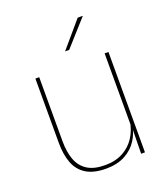

<svg xmlns="http://www.w3.org/2000/svg" viewBox="-128 -772 765 873"><g transform="rotate(-20 254.0 -335.0)"><path d="M92 -485.5V-175.5Q92 -123 106.2 -85.2Q120.5 -47.5 152.5 -27.2Q184.5 -7 238 -7Q288 -7 324.5 -26.8Q361 -46.5 383.2 -81.2Q405.5 -116 412 -160.5L421 -141.5H415.5Q411 -101 389.2 -66.5Q367.5 -32 329.2 -11.2Q291 9.5 237 9.5Q177 9.5 141 -12.8Q105 -35 89.2 -76.2Q73.5 -117.5 73.5 -174.5V-485.5ZM427 -485.5V0H408.5L410.5 -127H408.5V-485.5ZM349 -680H373V-679L262.5 -555.5H243V-556Z"/></g></svg>

Font: Anek Bangla Thin
Style: Regular
Weight: 250
Designer: Sulekha Rajkumar (Bangla), Yesha Goshar (Latin)
Foundry: Ek Type
Version: Version 1.003